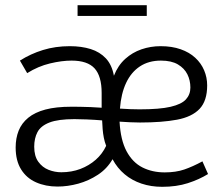

<svg xmlns="http://www.w3.org/2000/svg" viewBox="-20 -718 873 748"><path d="M611.8 9.8Q568.4 9.8 531.2 -2.7Q494.1 -15.1 465.6 -39.1Q437 -63 418.5 -97.7Q397 -60.5 361.3 -37.1Q325.7 -13.7 284.7 -2.4Q243.7 8.8 204.1 8.8Q157.7 8.8 120.6 -7.6Q83.5 -23.9 62.3 -57.9Q41 -91.8 41 -143.6Q41 -179.7 52.7 -209Q64.5 -238.3 90.1 -259.3Q115.7 -280.3 157 -291.3Q198.2 -302.2 257.8 -302.2Q270 -302.2 290.3 -302Q310.5 -301.8 333.5 -300.8Q356.4 -299.8 376 -298.3V-356Q376 -421.4 348.4 -451.7Q320.8 -481.9 258.8 -481.9Q220.7 -481.9 174.8 -470.9Q128.9 -460 85.9 -433.1L57.6 -481.9Q99.1 -508.3 147.5 -523.2Q195.8 -538.1 252 -538.1Q297.4 -538.1 333.3 -526.9Q369.1 -515.6 392.6 -490.5Q416 -465.3 423.8 -422.9Q439.5 -462.9 467.5 -488.3Q495.6 -513.7 531.2 -525.9Q566.9 -538.1 605.5 -538.1Q649.9 -538.1 683.8 -526.1Q717.8 -514.2 740.7 -492.9Q763.7 -471.7 775.4 -443.8Q787.1 -416 787.1 -385.3Q787.1 -325.2 757.6 -293.9Q728 -262.7 669.7 -251.7Q611.3 -240.7 525.4 -240.7Q506.8 -240.7 486.8 -241.7Q466.8 -242.7 445.8 -244.1Q449.7 -172.4 473.1 -128.7Q496.6 -85 534.9 -65.7Q573.2 -46.4 621.6 -46.4Q665 -46.4 697.8 -57.6Q730.5 -68.8 768.6 -89.4L790.5 -40Q755.9 -18.6 711.7 -4.4Q667.5 9.8 611.8 9.8ZM218.8 -46.9Q258.8 -46.9 293 -59.8Q327.1 -72.8 353.3 -95.9Q379.4 -119.1 393.6 -149.9Q387.7 -165 384.5 -181.4Q381.3 -197.8 379.9 -214.8Q378.4 -231.9 377.9 -249Q348.1 -251.5 317.9 -252.7Q287.6 -253.9 270 -253.9Q206.5 -253.9 172.6 -240.7Q138.7 -227.5 126 -203.4Q113.3 -179.2 113.3 -146.5Q113.3 -109.9 129.2 -87.9Q145 -65.9 169.2 -56.4Q193.4 -46.9 218.8 -46.9ZM447.3 -294.9Q469.2 -293.5 488.3 -292.7Q507.3 -292 523.9 -292Q602.1 -292 644.8 -302Q687.5 -312 704.6 -331.1Q721.7 -350.1 721.7 -377Q721.7 -404.8 710 -428.5Q698.2 -452.1 673.1 -467Q647.9 -481.9 606.9 -481.9Q559.1 -481.9 524.9 -459.2Q490.7 -436.5 471.2 -394.8Q451.7 -353 447.3 -294.9ZM282.2 -655.8V-697.8H551.8V-655.8Z"/></svg>

Font: Comme Light
Style: Regular
Weight: 300
Version: Version 1.000;gftools[0.9.27]